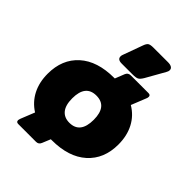

<svg xmlns="http://www.w3.org/2000/svg" viewBox="-243 -902 1110 1110"><g transform="rotate(45 312.5 -346.5)"><path d="M250 -609Q250 -617 253 -624L297 -745Q304 -765 313.5 -772Q323 -779 349 -779H469Q487 -779 497.5 -772.5Q508 -766 508 -754Q508 -743 501 -732L436 -617Q424 -597 413 -590.5Q402 -584 373 -584H284Q250 -584 250 -609ZM602 -240Q602 -122 525.5 -53.5Q449 15 312 15H304L283 66Q275 86 254 86H109Q92 86 92 71Q92 67 96 55L130 -30Q78 -63 50.5 -116.5Q23 -170 23 -240Q23 -358 99 -426.5Q175 -495 312 -495H317L340 -553Q348 -573 370 -573H514Q531 -573 531 -559Q531 -550 527 -542L491 -452Q545 -420 573.5 -365.5Q602 -311 602 -240ZM400 -240Q400 -350 312 -350Q224 -350 224 -240Q224 -184 247 -156Q270 -128 312 -128Q400 -128 400 -240Z"/></g></svg>

Font: Mitr SemiBold
Style: Regular
Weight: 600
Designer: Thanarat Vachiruckul
Foundry: Cadson Demak
Version: Version 1.003